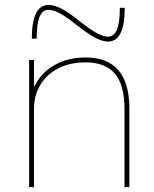

<svg xmlns="http://www.w3.org/2000/svg" viewBox="-20 -765 628 785"><path d="M99 0V-520H119V-412H121Q148 -468 203 -499Q258 -530 329 -530Q420 -530 464.5 -477.5Q509 -425 509 -320V0H489V-320Q489 -417 450 -463.5Q411 -510 329 -510Q267 -510 219.5 -486Q172 -462 145.5 -419Q119 -376 119 -320V0ZM421 -595Q398 -595 368 -611.5Q338 -628 294 -662Q254 -695 225.5 -710Q197 -725 179 -725Q154 -725 142 -697Q130 -669 130 -607H110Q110 -745 179 -745Q202 -745 232.5 -729Q263 -713 306 -678Q347 -645 375 -630Q403 -615 421 -615Q446 -615 458 -643.5Q470 -672 470 -733H490Q490 -595 421 -595Z"/></svg>

Font: M PLUS 1 Thin
Style: Regular
Weight: 100
Designer: Coji Morishita
Foundry: UNDERFOREST DESIGN
Version: Version 1.001